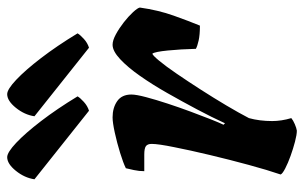

<svg xmlns="http://www.w3.org/2000/svg" viewBox="-172 -654 826 521"><g transform="rotate(-90 240.5 -393.0)"><path d="M147 0Q136 0 117 -5Q98 -10 78.5 -17Q59 -24 44.5 -31.5Q30 -39 28 -44Q40 -79 54 -130.5Q68 -182 81 -236.5Q94 -291 102 -332Q111 -376 111 -394Q111 -405 105 -409.5Q99 -414 82 -414H37Q37 -428 40 -442Q43 -456 45 -464Q59 -471 86.5 -479.5Q114 -488 141.5 -494Q169 -500 183 -500Q209 -500 227 -487.5Q245 -475 245 -449Q245 -436 238 -409.5Q231 -383 220.5 -351Q210 -319 198.5 -288Q187 -257 177.5 -233Q168 -209 163 -199L167 -195Q183 -230 204.5 -270.5Q226 -311 249 -351.5Q272 -392 295.5 -425.5Q319 -459 341 -479.5Q363 -500 380 -500Q392 -500 408.5 -491Q425 -482 441 -469.5Q457 -457 468.5 -444.5Q480 -432 481 -426Q474 -376 459 -334Q444 -292 432 -263Q407 -263 391.5 -266.5Q376 -270 369 -274Q368 -315 364.5 -350Q361 -385 356 -392Q352 -392 337 -374Q322 -356 301.5 -326Q281 -296 258.5 -261Q236 -226 215.5 -191.5Q195 -157 181 -130Q173 -101 173 -67Q173 -42 181 -15Q175 -10 164.5 -5.5Q154 -1 147 0ZM372 -564 186 -712Q190 -739 209 -762.5Q228 -786 246 -786Q259 -786 285 -761.5Q311 -737 344 -694Q377 -651 411 -595Q407 -588 396 -578Q385 -568 372 -564ZM201 -564 15 -712Q19 -739 38 -762.5Q57 -786 75 -786Q88 -786 114 -761.5Q140 -737 173 -694Q206 -651 240 -595Q236 -588 225 -578Q214 -568 201 -564Z"/></g></svg>

Font: Texturina 72pt 72pt Black
Style: Italic
Weight: 900
Italic angle: -11°
Designer: Guillermo Torres Carreño
Foundry: Omnibus-Type
Version: Version 1.002; ttfautohint (v1.8.3)